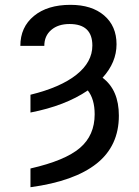

<svg xmlns="http://www.w3.org/2000/svg" viewBox="-20 -573 583 806"><path d="M107.9 -100.6V-175.3Q233.9 -206.1 300.8 -259.3Q367.7 -312.5 367.7 -381.8Q367.7 -472.2 272 -472.2Q224.1 -472.2 195.1 -447.3Q166 -422.4 166 -380.4H65.4Q65.4 -459 122.3 -505.9Q179.2 -552.7 275.9 -552.7Q365.2 -552.7 417.2 -508.1Q469.2 -463.4 469.2 -387.2Q469.2 -311 410.6 -246.6Q479 -195.3 479 -87.4Q479 39.6 385.5 113.8Q292 188 107.9 212.9V134.3Q253.4 101.1 315.4 48.1Q377.4 -4.9 377.4 -93.3Q377.4 -156.7 348.6 -193.4Q253.9 -128.9 107.9 -100.6Z"/></svg>

Font: Inter
Style: Regular
Weight: 400
Designer: Rasmus Andersson
Foundry: rsms
Version: Version 4.001;git-9221beed3